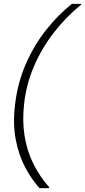

<svg xmlns="http://www.w3.org/2000/svg" viewBox="-20 -831 442 996"><path d="M185 145Q144 100 110.5 37Q77 -26 61.5 -108Q46 -190 58 -288Q71 -400 113.5 -498Q156 -596 219 -675.5Q282 -755 353 -811H402L401 -807Q322 -743 259 -661.5Q196 -580 156 -486.5Q116 -393 105 -292Q95 -204 107.5 -126Q120 -48 153 18.5Q186 85 235 140L234 145Z"/></svg>

Font: DM Sans ExtraLight
Style: Italic
Weight: 250
Italic angle: -10°
Designer: Colophon Foundry, Jonny Pinhorn
Foundry: Colophon Foundry
Version: Version 4.004;gftools[0.9.30]